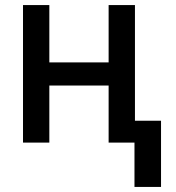

<svg xmlns="http://www.w3.org/2000/svg" viewBox="-20 -566 699 762"><path d="M441.4 -318.4Q441.4 -295.9 441.4 -226.6Q367.2 -226.6 145.5 -226.6Q145.5 -250 145.5 -318.4Q219.7 -318.4 441.4 -318.4ZM175.8 -545.9Q175.8 -409.2 175.8 0Q149.4 0 71.3 0Q71.3 -136.7 71.3 -545.9Q97.7 -545.9 175.8 -545.9ZM515.6 -545.9Q515.6 -409.2 515.6 0Q489.3 0 411.1 0Q411.1 -136.7 411.1 -545.9Q437.5 -545.9 515.6 -545.9ZM619.1 -86.9Q619.1 -21.5 619.1 175.8Q592.8 175.8 513.7 175.8Q513.7 110.4 513.7 -86.9Q540 -86.9 619.1 -86.9Z"/></svg>

Font: DeepSea
Style: Medium
Weight: 500
Designer: Stem
Version: Version 3.019;git-0a5106e0b